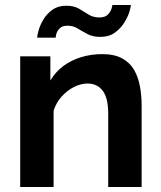

<svg xmlns="http://www.w3.org/2000/svg" viewBox="-20 -750 644 770"><path d="M548 0H414V-294Q414 -357 392 -386Q370 -415 331 -415Q304 -415 276.5 -401Q249 -387 227 -362.5Q205 -338 195 -306V0H61V-524H182V-427Q202 -461 233 -484.5Q264 -508 304.5 -520.5Q345 -533 390 -533Q439 -533 470.5 -515.5Q502 -498 518.5 -468.5Q535 -439 541.5 -402Q548 -365 548 -327ZM382 -602Q352 -602 330.5 -613.5Q309 -625 291 -636Q273 -647 251 -647Q229 -647 218.5 -635.5Q208 -624 205.5 -612Q203 -600 203 -599H129Q129 -608 135 -629Q141 -650 154.5 -672.5Q168 -695 190.5 -711Q213 -727 246 -727Q277 -727 297 -715Q317 -703 335.5 -691.5Q354 -680 378 -680Q402 -680 413 -692Q424 -704 427.5 -716Q431 -728 431 -730H505Q505 -723 499 -703Q493 -683 478.5 -659.5Q464 -636 440.5 -619Q417 -602 382 -602Z"/></svg>

Font: Raleway Thin
Style: Bold
Weight: 700
Version: Version 4.026